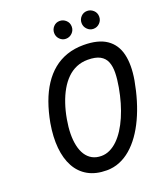

<svg xmlns="http://www.w3.org/2000/svg" viewBox="-199 -1287 1218 1419"><g transform="rotate(-20 410.5 -577.5)"><path d="M393 0.5Q307 0.5 246.5 -33.5Q186 -67.5 151.8 -130.2Q117.5 -193 109.2 -279.5Q101 -366 119 -470.5Q134.5 -555 160.2 -626.5Q186 -698 222.8 -754Q259.5 -810 307.2 -849Q355 -888 414.5 -908.5Q474 -929 545 -929Q661 -929 726.2 -884.2Q791.5 -839.5 811.5 -755.5Q831.5 -671.5 811 -553.5Q797 -476 775.5 -404.8Q754 -333.5 725.2 -271.8Q696.5 -210 660.8 -159.8Q625 -109.5 583.2 -73.8Q541.5 -38 493.8 -18.8Q446 0.5 393 0.5ZM392 -113Q426.5 -113 459 -128.5Q491.5 -144 520.5 -172.2Q549.5 -200.5 574.8 -239.8Q600 -279 621 -327.2Q642 -375.5 658 -430.5Q674 -485.5 684.5 -545Q695.5 -606.5 696.5 -656.2Q697.5 -706 683.2 -741.8Q669 -777.5 634 -796.8Q599 -816 537.5 -816Q489.5 -816 448.8 -798.8Q408 -781.5 375.2 -749.2Q342.5 -717 317 -672.5Q291.5 -628 273 -573.2Q254.5 -518.5 243.5 -456Q233 -397 232.2 -345Q231.5 -293 241 -250.2Q250.5 -207.5 270.2 -177Q290 -146.5 320.2 -129.8Q350.5 -113 392 -113ZM657 -1016Q629.5 -1016 609 -1036.8Q588.5 -1057.5 588.5 -1086.5Q588.5 -1115 608.2 -1135.8Q628 -1156.5 657 -1156.5Q685 -1156.5 706.2 -1136.8Q727.5 -1117 727.5 -1086.5Q727.5 -1057.5 707 -1036.8Q686.5 -1016 657 -1016ZM441 -1016.5Q413.5 -1016.5 393.2 -1037Q373 -1057.5 373 -1086.5Q373 -1115 392.5 -1135.8Q412 -1156.5 441 -1156.5Q469 -1156.5 490.2 -1136.8Q511.5 -1117 511.5 -1086.5Q511.5 -1057.5 490.8 -1037Q470 -1016.5 441 -1016.5Z"/></g></svg>

Font: Edu AU VIC WA NT Pre SemiBold
Style: Regular
Weight: 600
Designer: Tina and Corey Anderson, Eben Sorkin, Mirko Velimirovic
Foundry: Google for Education
Version: Version 1.001